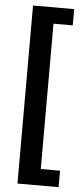

<svg xmlns="http://www.w3.org/2000/svg" viewBox="-60 -759 416 953"><g transform="rotate(5 148.0 -282.5)"><path d="M270 161H65V-726H270V-645H174V79H270Z"/></g></svg>

Font: Holmes&Hills Bold
Style: Bold
Weight: 500
Designer: Noopur Datye, Girish Dalvi, Yashodeep Gholap, Pallavi Karambelkar
Foundry: Ek Type
Version: ""